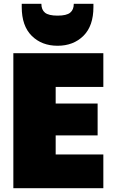

<svg xmlns="http://www.w3.org/2000/svg" viewBox="-20 -987 596 1007"><path d="M272 -531V-444H492V-277H272V-177H522V0H50V-708H522V-531ZM282 -747Q199 -747 146.5 -799Q94 -851 94 -950V-967H197Q197 -936 216 -920.5Q235 -905 282 -905Q329 -905 348 -920.5Q367 -936 367 -967H470V-950Q470 -851 417.5 -799Q365 -747 282 -747Z"/></svg>

Font: Poppins Black A&M
Style: Regular
Weight: 900
Designer: Ninad Kale (Devanagari), Jonny Pinhorn (Latin)
Foundry: Indian Type Foundry
Version: 4.004